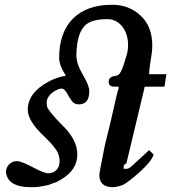

<svg xmlns="http://www.w3.org/2000/svg" viewBox="-20 -755 715 802"><path d="M616 -565C616 -618 600 -660 567 -690C535 -720 496 -735 449 -735C308 -736 227 -655 227 -514C227 -493 236 -468 255 -439C229 -434 204 -426 181 -413C124 -382 96 -343 96 -296C96 -265 119 -228 165 -185C182 -168 198 -153 214 -130C222 -118 229 -104 229 -80C229 -52 210 -31 180 -31C169 -32 147 -40 116 -57C84 -74 62 -82 50 -82C26 -82 5 -62 5 -37V-35C10 6 45 27 110 27C142 27 156 23 171 20C186 18 187 15 203 10C218 6 227 -1 238 -7C281 -33 303 -67 303 -110C303 -153 280 -195 235 -237C211 -262 193 -282 182 -299C177 -305 175 -314 175 -327C175 -348 192 -365 209 -375C217 -379 224 -385 239 -385C248 -384 257 -373 268 -351L278 -336C285 -325 295 -319 309 -319C338 -319 353 -337 353 -374C353 -390 344 -413 326 -443C308 -473 299 -500 299 -524C300 -576 309 -614 326 -638C343 -663 376 -675 427 -675C483 -676 515 -623 515 -568C515 -552 513 -539 510 -528C500 -498 496 -474 482 -451C475 -441 474 -441 462 -438L448 -435C439 -431 434 -424 434 -413C434 -400 442 -393 457 -393H466C469 -393 472 -393 476 -392C476 -386 475 -384 472 -375C470 -368 463 -340 452 -290C447 -265 435 -217 418 -148C403 -73 395 -32 395 -24C395 10 414 27 453 27C471 25 474 24 492 18C501 14 517 3 540 -16C587 -55 614 -86 622 -109L603 -128L540 -70C527 -57 517 -50 510 -50H500C498 -50 497 -50 496 -51V-56C497 -59 497 -61 498 -64C498 -70 509 -70 509 -76C509 -78 509 -80 510 -81L583 -386C583 -391 584 -393 587 -393H667L675 -445H603V-448C605 -494 616 -522 616 -565Z"/></svg>

Font: fbb
Style: Bold Italic
Weight: 700
Italic angle: -12°
Designer: David J. Perry, Michael Sharpe
Version: Version 0.991